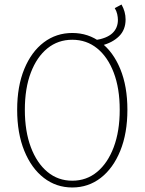

<svg xmlns="http://www.w3.org/2000/svg" viewBox="-20 -818 640 850"><path d="M431 -617 400 -640Q453 -648 477.5 -671Q502 -694 502 -730Q502 -741 499 -755Q496 -769 488 -782L518 -798Q527 -782 531.5 -765.5Q536 -749 536 -732Q536 -686 507 -657.5Q478 -629 431 -617ZM300 12Q229 12 174 -30.5Q119 -73 87.5 -150.5Q56 -228 56 -332Q56 -436 87.5 -512.5Q119 -589 174 -630.5Q229 -672 300 -672Q371 -672 426 -630.5Q481 -589 512.5 -512.5Q544 -436 544 -332Q544 -228 512.5 -150.5Q481 -73 426 -30.5Q371 12 300 12ZM300 -18Q363 -18 410 -57Q457 -96 483.5 -166.5Q510 -237 510 -332Q510 -427 483.5 -496.5Q457 -566 410 -604Q363 -642 300 -642Q237 -642 190 -604Q143 -566 116.5 -496.5Q90 -427 90 -332Q90 -237 116.5 -166.5Q143 -96 190 -57Q237 -18 300 -18Z"/></svg>

Font: Source Code Pro ExtraLight
Style: Regular
Weight: 200
Monospace: yes
Designer: Paul D. Hunt, Teo Tuominen
Foundry: Adobe
Version: Version 1.026;hotconv 1.1.0;makeotfexe 2.6.0